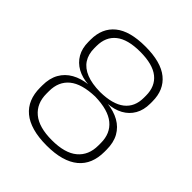

<svg xmlns="http://www.w3.org/2000/svg" viewBox="-183 -773 908 908"><g transform="rotate(45 271.0 -319.0)"><path d="M271 12Q216.5 12 176 0.5Q135.5 -11 109 -33Q82.5 -55 69.2 -87Q56 -119 56 -160V-175Q56 -222.5 74.8 -255.8Q93.5 -289 127.8 -308.2Q162 -327.5 208.5 -332.5V-331.5Q164.5 -334.5 132.2 -352.2Q100 -370 82.2 -401Q64.5 -432 64.5 -475V-489.5Q64.5 -566.5 115.8 -608.2Q167 -650 271 -650Q375 -650 426.5 -608.2Q478 -566.5 478 -489.5V-475Q478 -432 460.2 -401Q442.5 -370 410.2 -352.2Q378 -334.5 333.5 -331.5V-332.5Q380.5 -327.5 414.8 -308.2Q449 -289 467.5 -255.8Q486 -222.5 486 -175V-160Q486 -119.5 473 -87.5Q460 -55.5 433.2 -33.2Q406.5 -11 366.2 0.5Q326 12 271 12ZM271 -23.5Q358 -23.5 401.2 -59.8Q444.5 -96 444.5 -161.5V-178Q444.5 -242 401.5 -277.2Q358.5 -312.5 270.5 -314.5Q182.5 -312 140 -277Q97.5 -242 97.5 -178V-161.5Q97.5 -96 141 -59.8Q184.5 -23.5 271 -23.5ZM271.5 -346Q354 -347 395.5 -379.5Q437 -412 437 -473V-487.5Q437 -549 396 -582Q355 -615 271 -615Q187.5 -615 146.5 -582Q105.5 -549 105.5 -487.5V-473Q105.5 -432.5 124 -404.2Q142.5 -376 179.5 -361.2Q216.5 -346.5 271.5 -346Z"/></g></svg>

Font: Anek Malayalam Medium ExtraLight
Style: Regular
Weight: 250
Version: Version 1.003